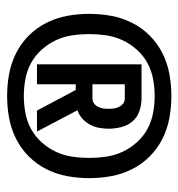

<svg xmlns="http://www.w3.org/2000/svg" viewBox="-1 -931 502 540"><g transform="rotate(90 250.0 -661.0)"><path d="M250 -430Q219 -430 188.5 -435.5Q158 -441 130 -455Q102 -469 80 -491Q58 -513 44 -541Q30 -569 24.5 -599.5Q19 -630 19 -661Q19 -692 24.5 -722.5Q30 -753 44 -781Q58 -809 80 -831Q102 -853 130 -867Q158 -881 188.5 -886.5Q219 -892 250 -892Q281 -892 311.5 -886.5Q342 -881 370 -867Q398 -853 420 -831Q442 -809 456 -781Q470 -753 475.5 -722.5Q481 -692 481 -661Q481 -630 475.5 -599.5Q470 -569 456 -541Q442 -513 420 -491Q398 -469 370 -455Q342 -441 311.5 -435.5Q281 -430 250 -430ZM250 -477Q274 -477 298 -481.5Q322 -486 343 -497.5Q364 -509 380.5 -527.5Q397 -546 407 -567.5Q417 -589 420.5 -613Q424 -637 424 -661Q424 -685 420.5 -709Q417 -733 407 -754.5Q397 -776 380.5 -794.5Q364 -813 343 -824.5Q322 -836 298 -840.5Q274 -845 250 -845Q226 -845 202 -840.5Q178 -836 157 -824.5Q136 -813 119.5 -794.5Q103 -776 93 -754.5Q83 -733 79.5 -709Q76 -685 76 -661Q76 -637 79.5 -613Q83 -589 93 -567.5Q103 -546 119.5 -527.5Q136 -509 157 -497.5Q178 -486 202 -481.5Q226 -477 250 -477ZM161 -514V-808H257Q275 -808 292.5 -802Q310 -796 321.5 -782.5Q333 -769 337.5 -751Q342 -733 342 -716Q342 -702 339.5 -688.5Q337 -675 330.5 -663Q324 -651 313.5 -641.5Q303 -632 290 -628L350 -514H291L233 -623H217V-514ZM217 -670H257Q265 -670 271 -674.5Q277 -679 280.5 -686Q284 -693 285 -700.5Q286 -708 286 -716Q286 -723 285 -730.5Q284 -738 280.5 -745Q277 -752 271 -756.5Q265 -761 257 -761H217Z"/></g></svg>

Font: Iosevka SS04 Heavy
Style: Regular
Weight: 900
Monospace: yes
Designer: Belleve Invis
Foundry: Belleve Invis
Version: Version 19.0.0; ttfautohint (v1.8.4)